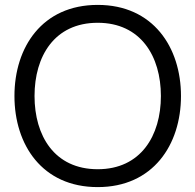

<svg xmlns="http://www.w3.org/2000/svg" viewBox="-20 -752 797 784"><path d="M379 12C605 12 719 -161 719 -360C719 -559 605 -732 379 -732C152 -732 39 -559 39 -360C39 -161 152 12 379 12ZM121 -360C121 -522 202 -659 379 -659C555 -659 637 -522 637 -360C637 -198 555 -61 379 -61C202 -61 121 -198 121 -360Z"/></svg>

Font: Aspekta 350
Style: Regular
Weight: 350
Designer: Ivo Dolenc
Version: Version 2.000